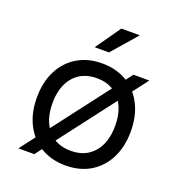

<svg xmlns="http://www.w3.org/2000/svg" viewBox="-149 -968 1048 1111"><g transform="rotate(20 375.0 -412.5)"><path d="M566 -613H664L184 15H86ZM375 15Q288 15 223 -24Q158 -63 122 -133.5Q86 -204 86 -299Q86 -394 122 -464.5Q158 -535 223 -574Q288 -613 375 -613Q463 -613 527.5 -574Q592 -535 628 -464.5Q664 -394 664 -299Q664 -204 628 -133.5Q592 -63 527.5 -24Q463 15 375 15ZM375 -75Q465 -75 516.5 -135Q568 -195 568 -299Q568 -402 516.5 -462Q465 -522 375 -522Q285 -522 233.5 -462Q182 -402 182 -299Q182 -195 233.5 -135Q285 -75 375 -75ZM301 -686 409 -840H523L389 -686Z"/></g></svg>

Font: Martian Mono SemiExpanded Light
Style: Regular
Weight: 300
Width: 6
Monospace: yes
Designer: Roman Shamin
Foundry: Evil Martians
Version: Version 0.930